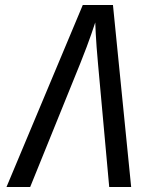

<svg xmlns="http://www.w3.org/2000/svg" viewBox="-20 -750 640 770"><path d="M6 0H101L302 -496C340 -590 362 -660 362 -660C362 -660 364 -590 373 -495L418 0H506L433 -730H312Z"/></svg>

Font: JetBrains Mono
Style: Italic
Weight: 400
Italic angle: -9°
Monospace: yes
Designer: Philipp Nurullin, Konstantin Bulenkov
Foundry: JetBrains
Version: Version 2.305